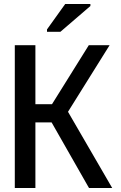

<svg xmlns="http://www.w3.org/2000/svg" viewBox="-20 -940 603 960"><path d="M215 -781H282L432 -910V-920H306L215 -793ZM54 0H157V-328H238L425 0H541L320 -381L528 -714H424L240 -419H157V-714H54Z"/></svg>

Font: Noto Sans Mono SemiCondensed Medium
Style: Regular
Weight: 500
Width: 4
Designer: Monotype Design Team
Foundry: Monotype Imaging Inc.
Version: Version 2.014